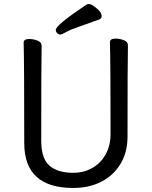

<svg xmlns="http://www.w3.org/2000/svg" viewBox="-20 -906 750 950"><path d="M342 24Q100 24 100 -198Q100 -586 97 -695Q97 -713 124 -713Q146 -713 166 -705Q186 -697 186 -680Q184 -584 184 -210Q184 -122 224.5 -86.5Q265 -51 342 -51Q396 -51 438 -75.5Q480 -100 503.5 -143.5Q527 -187 527 -242Q527 -595 524 -697Q524 -715 551 -715Q573 -715 593 -707Q613 -699 613 -682Q611 -594 611 -230Q611 -154 577 -96.5Q543 -39 482.5 -7.5Q422 24 342 24ZM256 -758Q256 -782 409 -884Q413 -886 421 -886Q430 -886 445 -875Q483 -849 483 -826Q483 -815 472 -810Q423 -792 375 -775.5Q327 -759 306.5 -747Q286 -735 278 -735Q270 -735 263 -742Q256 -749 256 -758Z"/></svg>

Font: LXGW WenKai Lite
Style: Bold
Weight: 700
Designer: LXGW / Fontworks Inc.
Foundry: LXGW / Fontworks Inc.
Version: Version 1.330;April 28, 2024